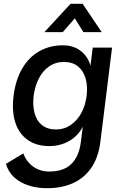

<svg xmlns="http://www.w3.org/2000/svg" viewBox="-20 -752 655 1004"><path d="M403 -11 413 -90Q398 -59 371 -35.5Q344 -12 309.5 0Q275 12 238 12Q172 12 126 -19.5Q80 -51 60.5 -110Q41 -169 51 -251Q62 -336 96.5 -394.5Q131 -453 185.5 -484Q240 -515 308 -515Q351 -515 380.5 -499.5Q410 -484 428 -460Q446 -436 453 -408L465 -503H566L505 -11Q494 75 455 129Q416 183 356.5 208Q297 233 223 232Q174 232 130 218Q86 204 55 176Q24 148 11 105L102 50Q111 76 130 98Q149 120 176.5 132.5Q204 145 237 145Q313 145 353.5 105Q394 65 403 -11ZM273 -75Q316 -75 350 -98.5Q384 -122 405.5 -161.5Q427 -201 433 -251Q439 -302 427.5 -342Q416 -382 387.5 -405Q359 -428 314 -428Q270 -428 236.5 -404.5Q203 -381 183 -341.5Q163 -302 156 -252Q150 -202 160.5 -161.5Q171 -121 199.5 -98Q228 -75 273 -75ZM212 -584 349 -732H412L512 -584H416L346 -697H407L308 -584Z"/></svg>

Font: Inclusive Sans Medium
Style: Italic
Weight: 500
Italic angle: -7°
Designer: Olivia King
Foundry: Olivia King
Version: Version 2.004